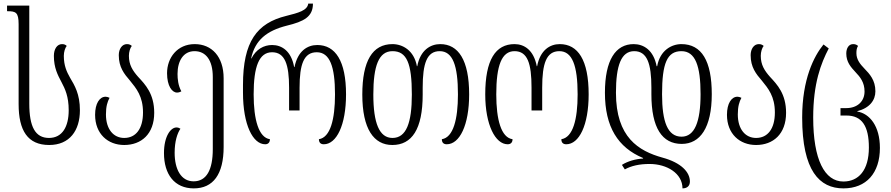

<svg xmlns="http://www.w3.org/2000/svg" viewBox="-20 -791 4927 1062"><path d="M252 11C365 11 422 -69 422 -181C422 -271 393 -318 367 -362C349 -394 333 -428 333 -482C333 -504 340 -526 349 -537C343 -543 336 -547 323 -547C296 -547 278 -520 278 -482C278 -415 300 -375 320 -337C340 -299 360 -258 360 -181C360 -91 325 -28 251 -28C175 -28 142 -90 142 -218V-760H19V-729H21C67 -729 83 -723 83 -657V-215C83 -69 133 11 252 11Z M667 11C761 11 833 -49 833 -167C833 -272 784 -323 744 -366C714 -400 693 -432 693 -482C693 -504 700 -526 709 -537C702 -543 695 -547 682 -547C655 -547 637 -520 637 -486C637 -419 667 -382 699 -345C734 -302 771 -258 771 -169C771 -78 731 -28 667 -28C608 -28 566 -76 566 -158C566 -202 574 -228 586 -250C577 -254 571 -256 564 -256C531 -256 506 -219 506 -156C506 -50 577 11 667 11Z M1052 251C1159 251 1217 173 1217 22V-358C1217 -478 1151 -547 1057 -547C961 -547 904 -472 904 -386C904 -315 932 -279 959 -279C967 -279 975 -281 983 -286C965 -319 962 -355 962 -382C962 -455 995 -508 1056 -508C1118 -508 1157 -459 1157 -365V34C1157 149 1122 212 1051 212C981 212 946 145 946 54C946 -10 961 -54 978 -79C972 -83 965 -86 956 -86C924 -86 887 -37 887 56C887 173 945 251 1052 251Z M1447 7C1462 7 1473 -2 1473 -21C1411 -30 1383 -129 1383 -269C1383 -423 1413 -502 1485 -502C1556 -502 1579 -434 1579 -306V-180H1637V-306C1637 -434 1660 -502 1732 -502C1804 -502 1833 -423 1833 -269C1833 -130 1807 -31 1744 -21C1744 -4 1752 7 1771 7C1841 7 1894 -98 1894 -269C1894 -454 1835 -542 1735 -542C1680 -542 1627 -509 1609 -420H1607C1591 -509 1539 -542 1485 -542C1439 -542 1396 -518 1371 -468H1369C1391 -570 1456 -621 1566 -649C1661 -672 1711 -698 1711 -771H1685C1680 -733 1631 -720 1563 -703C1401 -663 1324 -561 1324 -321V-279C1324 -100 1379 7 1447 7Z M2150 11C2258 11 2318 -76 2318 -268V-306C2318 -440 2341 -508 2412 -508C2484 -508 2513 -429 2513 -269C2513 -130 2487 -31 2424 -21C2424 -4 2432 7 2451 7C2522 7 2575 -98 2575 -269C2575 -459 2515 -547 2415 -547C2361 -547 2305 -514 2288 -425H2286C2270 -513 2206 -547 2151 -547C2040 -547 1984 -454 1984 -268C1984 -77 2048 11 2150 11ZM2151 -28C2078 -28 2045 -110 2045 -268C2045 -427 2075 -508 2151 -508C2230 -508 2258 -441 2258 -268C2258 -111 2227 -28 2151 -28Z M2788 7C2804 7 2815 -2 2815 -21C2752 -30 2725 -129 2725 -269C2725 -429 2755 -508 2826 -508C2898 -508 2920 -440 2920 -306V-180H2979V-306C2979 -440 3002 -508 3074 -508C3145 -508 3175 -429 3175 -269C3175 -130 3149 -31 3085 -21C3085 -4 3093 7 3112 7C3183 7 3236 -98 3236 -269C3236 -459 3177 -547 3076 -547C3022 -547 2968 -514 2951 -425H2949C2932 -514 2880 -547 2826 -547C2721 -547 2664 -460 2664 -269C2664 -100 2720 7 2788 7Z M3751 5C3852 5 3917 -84 3917 -270C3917 -454 3861 -547 3749 -547C3695 -547 3631 -513 3615 -425H3612C3595 -514 3540 -547 3485 -547C3385 -547 3326 -459 3326 -278C3326 -89 3398 25 3537 83V86C3496 88 3451 101 3420 121L3436 146C3472 126 3517 116 3573 116C3669 116 3755 168 3755 251C3780 251 3796 238 3796 213C3796 161 3748 109 3645 81C3512 44 3387 -31 3387 -278C3387 -429 3416 -508 3488 -508C3559 -508 3583 -440 3583 -306V-270C3583 -82 3643 5 3751 5ZM3749 -508C3826 -508 3855 -427 3855 -270C3855 -117 3822 -35 3750 -35C3673 -35 3642 -117 3642 -270C3642 -441 3670 -508 3749 -508Z M4162 11C4256 11 4328 -49 4328 -167C4328 -272 4279 -323 4239 -366C4209 -400 4188 -432 4188 -482C4188 -504 4195 -526 4204 -537C4197 -543 4190 -547 4177 -547C4150 -547 4132 -520 4132 -486C4132 -419 4162 -382 4194 -345C4229 -302 4266 -258 4266 -169C4266 -78 4226 -28 4162 -28C4103 -28 4061 -76 4061 -158C4061 -202 4069 -228 4081 -250C4072 -254 4066 -256 4059 -256C4026 -256 4001 -219 4001 -156C4001 -50 4072 11 4162 11Z M4645 251C4772 251 4847 166 4847 27C4847 -94 4790 -163 4722 -174V-176C4791 -194 4822 -237 4822 -286C4822 -348 4790 -382 4761 -412C4738 -436 4717 -461 4717 -497C4717 -514 4719 -526 4726 -537C4719 -543 4712 -547 4699 -547C4673 -547 4661 -522 4661 -495C4661 -448 4686 -420 4712 -392C4738 -365 4762 -335 4762 -285C4762 -230 4722 -193 4661 -193H4629V-152H4662C4748 -152 4786 -93 4786 25C4786 151 4729 213 4645 213C4541 213 4478 92 4478 -141C4478 -330 4521 -441 4564 -523L4535 -545C4482 -480 4417 -353 4417 -141C4417 154 4513 251 4645 251Z"/></svg>

Font: Noto Serif Georgian ExtraCondensed Light
Style: Regular
Weight: 300
Width: 2
Designer: Monotype Design Team, Akaki Razmadze
Foundry: Google LLC
Version: Version 2.003